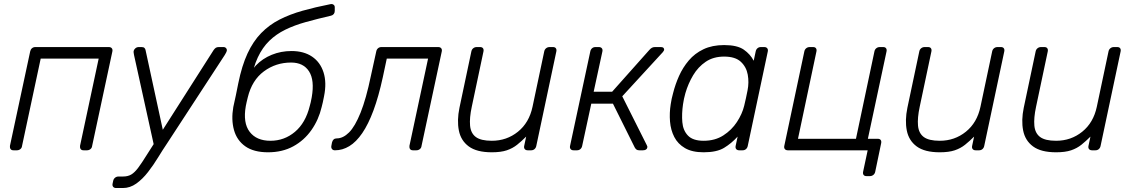

<svg xmlns="http://www.w3.org/2000/svg" viewBox="-20 -757 5703 967"><path d="M48 0Q38 0 33.5 -6Q29 -12 30 -22L132 -498Q134 -508 141 -514Q148 -520 158 -520H528Q538 -520 543 -514Q548 -508 546 -498L444 -22Q443 -12 435.5 -6Q428 0 418 0H401Q391 0 386.5 -6Q382 -12 383 -22L477 -462H185L91 -22Q90 -12 82.5 -6Q75 0 65 0Z M565 190Q555 190 550 184Q545 178 547 168L550 154Q552 144 559.5 138Q567 132 577 132H600Q624 132 641 122Q658 112 676 88Q694 64 720 22L1056 -505Q1061 -512 1066.5 -516Q1072 -520 1082 -520H1106Q1114 -520 1119 -514Q1124 -508 1122 -500Q1121 -495 1112 -480L821 -34Q800 -3 776.5 35.5Q753 74 725.5 109.5Q698 145 666.5 167.5Q635 190 599 190ZM757 -17 655 -480Q652 -495 653 -500Q655 -508 662 -514Q669 -520 677 -520H693Q703 -520 707.5 -515.5Q712 -511 713 -505L802 -94Z M1330 10Q1258 10 1215.5 -20Q1173 -50 1158.5 -102Q1144 -154 1155 -218Q1162 -248 1168 -277.5Q1174 -307 1180 -337Q1198 -426 1226.5 -487.5Q1255 -549 1295.5 -590.5Q1336 -632 1388 -658.5Q1440 -685 1504 -703Q1568 -721 1644 -736Q1653 -738 1659.5 -733.5Q1666 -729 1666 -721V-702Q1666 -693 1661 -686.5Q1656 -680 1647 -678Q1578 -662 1520.5 -646Q1463 -630 1417 -607.5Q1371 -585 1336.5 -551.5Q1302 -518 1278.5 -468Q1255 -418 1243 -346H1223Q1236 -393 1269 -427.5Q1302 -462 1348.5 -481Q1395 -500 1448 -500Q1510 -500 1551.5 -472Q1593 -444 1609.5 -392.5Q1626 -341 1612 -272Q1609 -257 1606 -242.5Q1603 -228 1600 -218Q1585 -154 1548.5 -102Q1512 -50 1457 -20Q1402 10 1330 10ZM1342 -48Q1412 -48 1465.5 -93Q1519 -138 1540 -223Q1543 -232 1545 -242Q1547 -252 1550 -267Q1565 -353 1536.5 -397.5Q1508 -442 1446 -442Q1369 -442 1309 -397.5Q1249 -353 1228 -267Q1224 -252 1222 -242Q1220 -232 1218 -223Q1203 -138 1237.5 -93Q1272 -48 1342 -48Z M1667 0Q1657 0 1652 -6.5Q1647 -13 1649 -23L1652 -39Q1657 -60 1676 -60Q1708 -60 1738 -90Q1768 -120 1796 -189.5Q1824 -259 1848 -375L1875 -498Q1877 -508 1884 -514Q1891 -520 1901 -520H2187Q2197 -520 2202 -514Q2207 -508 2205 -498L2103 -22Q2102 -12 2094.5 -6Q2087 0 2077 0H2060Q2050 0 2045.5 -6Q2041 -12 2042 -22L2136 -462H1928L1908 -368Q1887 -271 1861 -201Q1835 -131 1804.5 -86.5Q1774 -42 1739.5 -21Q1705 0 1667 0Z M2457 10Q2381 10 2341 -19.5Q2301 -49 2291 -100Q2281 -151 2294 -214L2354 -498Q2356 -508 2363.5 -514Q2371 -520 2381 -520H2398Q2408 -520 2412.5 -514Q2417 -508 2415 -498L2356 -219Q2344 -163 2347.5 -124.5Q2351 -86 2376.5 -67Q2402 -48 2457 -48Q2532 -48 2588.5 -93.5Q2645 -139 2662 -219L2721 -498Q2723 -508 2730.5 -514Q2738 -520 2748 -520H2765Q2775 -520 2779.5 -514Q2784 -508 2782 -498L2681 -22Q2679 -12 2672 -6Q2665 0 2655 0H2638Q2628 0 2623 -6Q2618 -12 2620 -22L2630 -69Q2607 -46 2584.5 -28Q2562 -10 2532.5 0Q2503 10 2457 10Z M2869 0Q2859 0 2854 -6Q2849 -12 2851 -22L2953 -498Q2955 -508 2962 -514Q2969 -520 2979 -520H2996Q3006 -520 3011 -514Q3016 -508 3014 -498L2970 -295H3063L3250 -505Q3257 -513 3263.5 -516.5Q3270 -520 3279 -520H3308Q3317 -520 3321 -516.5Q3325 -513 3325 -506Q3325 -503 3318 -494L3114 -272L3237 -27Q3239 -23 3240 -20Q3241 -17 3240 -14Q3239 -7 3233 -3.5Q3227 0 3218 0H3200Q3191 0 3186 -3.5Q3181 -7 3177 -14L3067 -235H2958L2912 -22Q2910 -12 2903 -6Q2896 0 2886 0Z M3524 10Q3466 10 3430 -11Q3394 -32 3376 -67Q3358 -102 3354.5 -145Q3351 -188 3358 -232Q3360 -247 3363 -260Q3366 -273 3370 -288Q3381 -332 3400 -374.5Q3419 -417 3449 -452.5Q3479 -488 3523 -509Q3567 -530 3627 -530Q3693 -530 3726 -507Q3759 -484 3776 -451L3786 -498Q3788 -508 3795 -514Q3802 -520 3812 -520H3829Q3839 -520 3844 -514Q3849 -508 3847 -498L3746 -22Q3744 -12 3737 -6Q3730 0 3720 0H3703Q3693 0 3688 -6Q3683 -12 3685 -22L3695 -69Q3664 -35 3627 -12.5Q3590 10 3524 10ZM3524 -48Q3581 -48 3623 -75Q3665 -102 3691.5 -142.5Q3718 -183 3728 -224Q3732 -239 3737 -263Q3742 -287 3745 -302Q3753 -342 3746 -381Q3739 -420 3711 -446Q3683 -472 3627 -472Q3573 -472 3534.5 -446Q3496 -420 3471 -378Q3446 -336 3432 -288Q3428 -273 3425 -260Q3422 -247 3420 -232Q3413 -184 3416.5 -142Q3420 -100 3445 -74Q3470 -48 3524 -48Z M4344 130Q4334 130 4329.5 124Q4325 118 4327 108L4350 0H3948Q3938 0 3933 -6Q3928 -12 3930 -22L4031 -498Q4033 -508 4040.5 -514Q4048 -520 4058 -520H4075Q4085 -520 4089.5 -514Q4094 -508 4092 -498L3999 -58H4291L4384 -498Q4386 -508 4393.5 -514Q4401 -520 4411 -520H4428Q4438 -520 4442.5 -514Q4447 -508 4445 -498L4351 -58H4401Q4411 -58 4415.5 -52Q4420 -46 4418 -36L4388 108Q4386 118 4378.5 124Q4371 130 4361 130Z M4713 10Q4637 10 4597 -19.5Q4557 -49 4547 -100Q4537 -151 4550 -214L4610 -498Q4612 -508 4619.5 -514Q4627 -520 4637 -520H4654Q4664 -520 4668.5 -514Q4673 -508 4671 -498L4612 -219Q4600 -163 4603.5 -124.5Q4607 -86 4632.5 -67Q4658 -48 4713 -48Q4788 -48 4844.5 -93.5Q4901 -139 4918 -219L4977 -498Q4979 -508 4986.5 -514Q4994 -520 5004 -520H5021Q5031 -520 5035.5 -514Q5040 -508 5038 -498L4937 -22Q4935 -12 4928 -6Q4921 0 4911 0H4894Q4884 0 4879 -6Q4874 -12 4876 -22L4886 -69Q4863 -46 4840.5 -28Q4818 -10 4788.5 0Q4759 10 4713 10Z M5299 10Q5223 10 5183 -19.5Q5143 -49 5133 -100Q5123 -151 5136 -214L5196 -498Q5198 -508 5205.5 -514Q5213 -520 5223 -520H5240Q5250 -520 5254.5 -514Q5259 -508 5257 -498L5198 -219Q5186 -163 5189.5 -124.5Q5193 -86 5218.5 -67Q5244 -48 5299 -48Q5374 -48 5430.5 -93.5Q5487 -139 5504 -219L5563 -498Q5565 -508 5572.5 -514Q5580 -520 5590 -520H5607Q5617 -520 5621.5 -514Q5626 -508 5624 -498L5523 -22Q5521 -12 5514 -6Q5507 0 5497 0H5480Q5470 0 5465 -6Q5460 -12 5462 -22L5472 -69Q5449 -46 5426.5 -28Q5404 -10 5374.5 0Q5345 10 5299 10Z"/></svg>

Font: Rubik Light Light
Style: Italic
Weight: 300
Italic angle: -12°
Version: Version 2.104